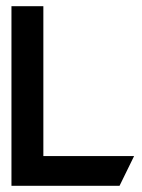

<svg xmlns="http://www.w3.org/2000/svg" viewBox="-20 -600 459 620"><path d="M17 0H366L413 -96H120V-580H17Z"/></svg>

Font: Charger Sport
Style: BlkNrw
Weight: 900
Designer: Jasper
Foundry: Cannot Into Space Fonts
Version: Version 1.1